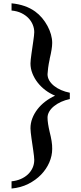

<svg xmlns="http://www.w3.org/2000/svg" viewBox="-20 -844 485 1144"><path d="M396 -253.9Q368.2 -248 344 -237.1Q319.8 -226.1 301.8 -211.4Q283.7 -196.8 273.4 -179.2Q263.2 -161.6 263.2 -143.1Q263.2 -127 266.6 -105Q270 -83 275.4 -60.1Q283.2 -29.3 287.4 -3.9Q291.5 21.5 291 43.5Q291 84 273.7 124Q256.3 164.1 224.6 196.8Q192.9 229.5 148.2 252Q103.5 274.4 48.8 279.3V236.3Q78.6 233.4 103.5 222.7Q128.4 211.9 146.2 195.1Q164.1 178.2 174.1 156.2Q184.1 134.3 184.1 108.4Q184.1 100.1 182.4 85.4Q180.7 70.8 178.2 53.2Q175.8 35.6 172.9 16.6Q169.9 -2.4 167.5 -20.5Q165 -38.6 163.3 -54.2Q161.6 -69.8 161.6 -79.6Q161.6 -110.4 172.6 -138.9Q183.6 -167.5 203.1 -192.9Q222.7 -218.3 249.5 -238.8Q276.4 -259.3 308.1 -273.9Q277.3 -286.6 250.7 -306.6Q224.1 -326.7 204.3 -352.1Q184.6 -377.4 173.1 -406.5Q161.6 -435.5 161.6 -465.8Q161.6 -475.6 163.3 -490.7Q165 -505.9 167.5 -523.9Q169.9 -542 172.9 -561.3Q175.8 -580.6 178.2 -598.1Q180.7 -615.7 182.4 -629.9Q184.1 -644 184.1 -652.3Q184.1 -674.8 175.3 -696.5Q166.5 -718.3 149.4 -736.1Q132.3 -753.9 107.2 -766.1Q82 -778.3 48.8 -781.2V-824.2Q90.3 -820.3 125.7 -808.1Q161.1 -795.9 189.5 -775.4Q212.4 -758.8 231 -736.6Q249.5 -714.4 262.9 -689.5Q276.4 -664.6 283.7 -638.7Q291 -612.8 291 -587.9Q291 -555.2 275.9 -492.7L276.4 -493.2Q269.5 -461.4 266.8 -439.5Q264.2 -417.5 263.2 -401.9Q263.2 -382.3 273.4 -364.7Q283.7 -347.2 301.8 -332.5Q319.8 -317.9 344 -307.4Q368.2 -296.9 396 -291.5Z"/></svg>

Font: XB Niloofar
Style: Bold
Weight: 700
Designer: Behnam
Foundry: Irmug
Version: Version 7.201 2008